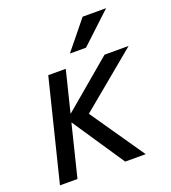

<svg xmlns="http://www.w3.org/2000/svg" viewBox="-131 -809 807 907"><g transform="rotate(-20 272.5 -356.0)"><path d="M446 0H343L169 -259H167L103 0H15L141 -508H229L178 -302H180L424 -508H545L259 -271ZM272 -569 388 -712H506L353 -569Z"/></g></svg>

Font: CST
Style: Italic
Weight: 400
Italic angle: -14°
Version: Version 1.00